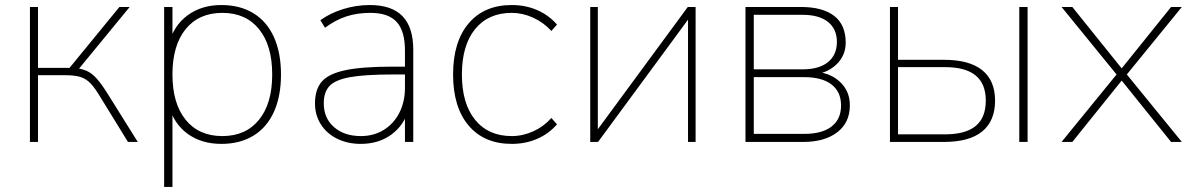

<svg xmlns="http://www.w3.org/2000/svg" viewBox="-20 -567 4779 767"><path d="M99.6 -539.1H131.8V-295.9H257.8L457 -539.1H498L291 -287.1L272.5 -296.9Q305.7 -293 326.7 -283.7Q347.7 -274.4 368.2 -251Q388.7 -227.5 418 -179.7L530.3 0H491.2L381.8 -177.7Q359.4 -215.8 341.3 -234.4Q323.2 -252.9 300.3 -259.8Q277.3 -266.6 240.2 -266.6H131.8V0H99.6Z M1102.5 -269.5Q1102.5 -182.6 1074.2 -120.1Q1045.9 -57.6 992.2 -24.9Q938.5 7.8 864.3 7.8Q784.2 7.8 728.5 -33.2Q672.9 -74.2 654.3 -147.5H668.9V179.7H635.7V-539.1H668.9V-391.6H654.3Q673.8 -464.8 729.5 -505.9Q785.2 -546.9 864.3 -546.9Q938.5 -546.9 992.2 -514.2Q1045.9 -481.4 1074.2 -418.9Q1102.5 -356.4 1102.5 -269.5ZM668.9 -269.5Q668.9 -153.3 721.7 -88.4Q774.4 -23.4 868.2 -23.4Q961.9 -23.4 1014.6 -88.4Q1067.4 -153.3 1067.4 -269.5Q1067.4 -385.7 1014.6 -450.7Q961.9 -515.6 868.2 -515.6Q774.4 -515.6 721.7 -450.7Q668.9 -385.7 668.9 -269.5Z M1238.3 -153.3Q1238.3 -210 1265.6 -241.2Q1293 -272.5 1359.9 -286.6Q1426.8 -300.8 1549.8 -300.8H1610.4V-269.5H1550.8Q1437.5 -269.5 1378.4 -258.8Q1319.3 -248 1296.4 -223.6Q1273.4 -199.2 1273.4 -154.3Q1273.4 -94.7 1314.5 -59.1Q1355.5 -23.4 1421.9 -23.4Q1472.7 -23.4 1512.7 -47.9Q1552.7 -72.3 1575.2 -116.2Q1597.7 -160.2 1597.7 -215.8V-365.2Q1597.7 -443.4 1564.5 -479.5Q1531.2 -515.6 1460 -515.6Q1407.2 -515.6 1363.8 -501.5Q1320.3 -487.3 1278.3 -456.1L1259.8 -486.3Q1298.8 -514.6 1351.1 -530.8Q1403.3 -546.9 1457 -546.9Q1544.9 -546.9 1587.9 -502.4Q1630.9 -458 1630.9 -368.2V0H1597.7V-129.9H1612.3Q1594.7 -67.4 1543.9 -29.8Q1493.2 7.8 1420.9 7.8Q1369.1 7.8 1327.1 -12.7Q1285.2 -33.2 1261.7 -70.3Q1238.3 -107.4 1238.3 -153.3Z M1790 -269.5Q1790 -400.4 1852.1 -473.6Q1914.1 -546.9 2024.4 -546.9Q2079.1 -546.9 2125.5 -526.9Q2171.9 -506.8 2205.1 -468.8L2182.6 -443.4Q2151.4 -477.5 2109.4 -496.6Q2067.4 -515.6 2024.4 -515.6Q1930.7 -515.6 1877.9 -450.7Q1825.2 -385.7 1825.2 -269.5Q1825.2 -153.3 1877.9 -88.4Q1930.7 -23.4 2024.4 -23.4Q2068.4 -23.4 2110.4 -42.5Q2152.3 -61.5 2182.6 -95.7L2205.1 -70.3Q2171.9 -32.2 2125.5 -12.2Q2079.1 7.8 2024.4 7.8Q1914.1 7.8 1852.1 -65.4Q1790 -138.7 1790 -269.5Z M2337.9 -539.1H2368.2V-25.4H2349.6L2727.5 -539.1H2758.8V0H2728.5V-513.7H2747.1L2369.1 0H2337.9Z M2958 -539.1H3179.7Q3266.6 -539.1 3312.5 -503.4Q3358.4 -467.8 3358.4 -396.5Q3358.4 -344.7 3320.8 -309.1Q3283.2 -273.4 3224.6 -268.6V-280.3Q3290 -280.3 3332.5 -242.7Q3375 -205.1 3375 -146.5Q3375 -77.1 3324.7 -38.6Q3274.4 0 3188.5 0H2958ZM3339.8 -145.5Q3339.8 -200.2 3301.8 -229.5Q3263.7 -258.8 3193.4 -258.8H2991.2V-32.2H3193.4Q3263.7 -32.2 3301.8 -61.5Q3339.8 -90.8 3339.8 -145.5ZM3323.2 -399.4Q3323.2 -451.2 3287.6 -479.5Q3252 -507.8 3186.5 -507.8H2991.2V-290H3186.5Q3252 -290 3287.6 -318.8Q3323.2 -347.7 3323.2 -399.4Z M3535.2 -539.1H3567.4V-328.1H3751Q3852.5 -328.1 3903.8 -286.6Q3955.1 -245.1 3955.1 -165Q3955.1 -84 3903.8 -42Q3852.5 0 3751 0H3535.2ZM3918 -165Q3918 -232.4 3877.4 -265.6Q3836.9 -298.8 3754.9 -298.8H3567.4V-30.3H3754.9Q3836.9 -30.3 3877.4 -63.5Q3918 -96.7 3918 -165ZM4051.8 -539.1H4085V0H4051.8Z M4658.2 0 4460.9 -245.1 4263.7 0H4220.7L4440.4 -269.5L4220.7 -539.1H4263.7L4460.9 -293.9L4658.2 -539.1H4701.2L4481.4 -269.5L4701.2 0Z"/></svg>

Font: Min Sans VF VF
Style: Regular
Weight: 400
Designer: Jinseong-Kim, NotoSansCJK, Nunito
Foundry: Jinseong-Kim
Version: Version 1.420;Glyphs 3.1.2 (3151)